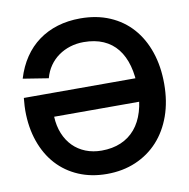

<svg xmlns="http://www.w3.org/2000/svg" viewBox="-83 -816 897 912"><g transform="rotate(-10 366.0 -360.0)"><path d="M360.7 15Q437.4 15 500.3 -12Q563.2 -39 608.1 -88.1Q652.9 -137.2 677.5 -206.3Q702 -275.4 702 -360Q702 -444.2 678.5 -513.2Q655 -582.3 611.3 -631.6Q567.6 -680.9 504.6 -707.9Q441.7 -734.8 362.8 -734.8Q303.4 -734.8 252.7 -719.4Q201.9 -703.9 161.2 -674.2Q120.4 -644.5 90.9 -600.8Q61.4 -557.1 44.2 -500.2L166.8 -480.7Q175.7 -514 193.9 -540Q212.2 -566.1 237.5 -584Q262.8 -602 293.7 -611.6Q324.7 -621.2 359 -621.2Q413.1 -621.2 453.6 -603.5Q494.2 -585.8 521 -552Q547.8 -518.2 561.2 -469.5Q574.5 -420.9 574.5 -359Q574.5 -297.2 559.8 -248.7Q545.2 -200.2 517.1 -167Q489 -133.7 448.1 -116.2Q407.2 -98.7 355.2 -98.7Q313.2 -98.7 278.1 -112.6Q243 -126.6 217.5 -152.3Q192 -178.1 177 -214.7Q162.1 -251.3 160 -296.3H616V-409.2H33.7Q31.3 -387.1 30.7 -371.2Q30 -355.4 30 -348.7Q30 -266.6 53.7 -199.3Q77.3 -132.1 120.5 -84.5Q163.8 -37 224.8 -11Q285.9 15 360.7 15Z"/></g></svg>

Font: Vela Sans GX ExtLt
Style: Regular
Weight: 200
Designer: Principal design: Mikhail Sharanda - project Manrope.
Design modification: Ravid Balaliev
Foundry: Mikhail Sharanda
Version: Version 1.001